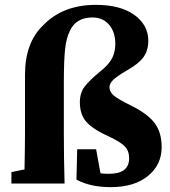

<svg xmlns="http://www.w3.org/2000/svg" viewBox="-20 -756 699 791"><path d="M83 -210V-447Q83 -581 158 -652Q239 -736 375 -736Q476 -736 533.5 -694.5Q591 -653 591 -588Q591 -548 571 -520.5Q551 -493 503 -466Q460 -441 445.5 -426Q431 -411 431 -396Q431 -378 448 -363Q465 -348 526 -318Q591 -285 618.5 -247Q646 -209 646 -150Q646 -77 589.5 -31Q533 15 436 15Q352 15 295 -16L298 -141H376L394 -42Q405 -40 429 -40Q512 -40 512 -104Q512 -134 494.5 -152.5Q477 -171 428 -194Q367 -221 338 -251.5Q309 -282 309 -335Q309 -373 328.5 -399Q348 -425 397 -465Q430 -492 442.5 -517.5Q455 -543 455 -576Q455 -624 429.5 -654Q404 -684 361 -684Q293 -684 268 -629Q253 -600 248 -552Q243 -504 243 -412V-210Q243 -105 246 0H27V-47L81 -58Q83 -160 83 -210Z"/></svg>

Font: TypoPRO Source Serif Pro
Style: Bold
Weight: 700
Designer: Frank Grießhammer
Foundry: Adobe Systems Incorporated
Version: Version 1.017;PS 1.0;hotconv 1.0.79;makeotf.lib2.5.61930